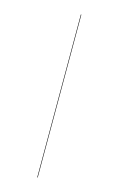

<svg xmlns="http://www.w3.org/2000/svg" viewBox="-108 -727 478 774"><g transform="rotate(15 131.0 -340.0)"><path d="M132 0H130V-680H132Z"/></g></svg>

Font: FiraGO Two
Style: Regular
Weight: 100
Designer: bBox Type
Foundry: bBox Type GmbH
Version: Version 1.001